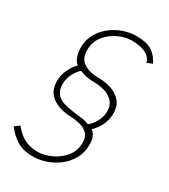

<svg xmlns="http://www.w3.org/2000/svg" viewBox="-196 -807 867 987"><g transform="rotate(30 237.0 -313.5)"><path d="M355 -185Q386 -163 386 -111Q386 -62 365 -25Q344 12 310 37.5Q276 63 237.5 75.5Q199 88 164 88Q101 88 63 62Q25 36 1 3L29 -18Q58 19 92 37Q126 55 171 55Q210 55 251.5 36Q293 17 321.5 -18Q350 -53 350 -101Q350 -137 331.5 -154.5Q313 -172 285 -179Q257 -186 228 -187Q164 -189 120.5 -219Q77 -249 77 -312Q77 -348 93.5 -381Q110 -414 130 -433Q114 -444 105.5 -468.5Q97 -493 97 -521Q97 -567 117.5 -603Q138 -639 170.5 -664Q203 -689 241 -702Q279 -715 314 -715Q380 -715 412 -692.5Q444 -670 460 -634L429 -621Q422 -646 402.5 -659.5Q383 -673 357.5 -678Q332 -683 308 -683Q269 -683 228.5 -664Q188 -645 160 -610Q132 -575 132 -526Q132 -474 167 -452.5Q202 -431 257 -431Q297 -431 332.5 -418.5Q368 -406 390 -379.5Q412 -353 412 -309Q412 -273 395.5 -239Q379 -205 355 -185ZM110 -312Q110 -276 126 -256.5Q142 -237 167.5 -228.5Q193 -220 222.5 -216Q252 -212 279 -209Q306 -206 325 -197Q348 -214 363.5 -243.5Q379 -273 379 -303Q379 -340 359 -361Q339 -382 309.5 -391Q280 -400 251 -400Q225 -400 201 -404.5Q177 -409 159 -418Q140 -402 125 -373.5Q110 -345 110 -312Z"/></g></svg>

Font: Raleway ExtraLight
Style: Italic
Weight: 200
Italic angle: -12°
Designer: Matt McInerney, Pablo Impallari, Rodrigo Fuenzalida
Foundry: Matt McInerney, Pablo Impallari, Rodrigo Fuenzalida
Version: Version 4.026